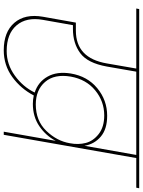

<svg xmlns="http://www.w3.org/2000/svg" viewBox="114 -894 780 1049"><g transform="rotate(90 504.5 -370.0)"><path d="M700 0 750 -284Q722 -230 670 -194.5Q618 -159 548 -159Q525 -159 502 -164Q465 -93 401 -46.5Q337 0 255 0Q155 0 105 -58Q55 -116 72 -214L104 -394H148Q298 -394 327 -563L355 -724H27L30 -740H1009L1006 -724H844L717 0ZM551 -175Q640 -175 695.5 -232.5Q751 -290 763 -361Q772 -407 761.5 -448Q751 -489 712.5 -519Q674 -549 611 -549Q534 -549 474 -499.5Q414 -450 399 -366Q384 -277 428 -226Q472 -175 551 -175ZM259 -16Q332 -16 393.5 -60.5Q455 -105 486 -169Q428 -188 399 -239.5Q370 -291 382 -366Q397 -457 462.5 -511Q528 -565 613 -565Q686 -565 727 -530Q768 -495 777 -441L827 -724H372L344 -563Q325 -458 271 -418Q217 -378 139 -378H118L89 -214Q73 -124 119 -70Q165 -16 259 -16Z"/></g></svg>

Font: Poppins Thin
Style: Italic
Weight: 250
Italic angle: -10°
Designer: Ninad Kale (Devanagari), Jonny Pinhorn (Latin)
Foundry: Indian Type Foundry
Version: Version 3.200;PS 1.000;hotconv 16.6.54;makeotf.lib2.5.65590